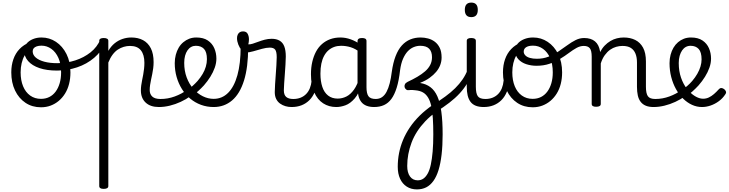

<svg xmlns="http://www.w3.org/2000/svg" viewBox="-20 -808 5617 1480"><path d="M296 19Q228 19 176.5 -15.5Q125 -50 96 -110.5Q67 -171 67 -250Q67 -305 83 -351Q99 -397 130.5 -430Q162 -463 208 -481.5Q254 -500 314 -500Q325 -500 328 -490.5Q331 -481 327 -472Q323 -463 313 -463Q281 -463 254 -453Q227 -443 206 -424.5Q185 -406 170 -380.5Q155 -355 147 -321.5Q139 -288 139 -250Q139 -189 158 -143Q177 -97 212.5 -71.5Q248 -46 296 -46Q332 -46 360.5 -60.5Q389 -75 409 -102Q429 -129 440 -166.5Q451 -204 451 -250Q451 -315 430.5 -361Q410 -407 375.5 -431.5Q341 -456 300 -456Q284 -456 276.5 -465.5Q269 -475 269 -487.5Q269 -500 276.5 -509.5Q284 -519 300 -519Q361 -519 411.5 -485.5Q462 -452 492.5 -391.5Q523 -331 523 -250Q523 -203 512.5 -161.5Q502 -120 481.5 -87Q461 -54 433 -30.5Q405 -7 370.5 6Q336 19 296 19Z M419 -264Q341 -264 284.5 -283Q228 -302 197 -337Q166 -372 166 -420Q166 -449 184.5 -471.5Q203 -494 233.5 -506.5Q264 -519 299 -519Q315 -519 323 -509.5Q331 -500 331 -487.5Q331 -475 323.5 -465.5Q316 -456 300 -456Q278 -456 262.5 -450.5Q247 -445 239.5 -435.5Q232 -426 232 -412Q232 -385 255.5 -364.5Q279 -344 321.5 -332.5Q364 -321 421 -321Q494 -321 560.5 -342.5Q627 -364 678 -404.5Q729 -445 754 -504Q757 -509 768 -507Q779 -505 788.5 -497.5Q798 -490 793 -479Q763 -411 706 -362.5Q649 -314 574.5 -289Q500 -264 419 -264Z M779 648Q762 648 753.5 642.5Q745 637 745 626V-493Q745 -504 753.5 -509.5Q762 -515 779 -515Q797 -515 806 -509.5Q815 -504 815 -493V-416Q836 -452 864 -474.5Q892 -497 925 -508Q958 -519 992 -519Q1044 -519 1082.5 -498.5Q1121 -478 1142.5 -436Q1164 -394 1164 -329Q1164 -305 1161 -282Q1158 -259 1153.5 -237Q1149 -215 1144.5 -194Q1140 -173 1137 -153Q1134 -133 1134 -114Q1134 -82 1154 -63.5Q1174 -45 1217 -45Q1229 -45 1234.5 -35.5Q1240 -26 1239 -14Q1238 -2 1229.5 7.5Q1221 17 1205 17Q1139 17 1102.5 -17.5Q1066 -52 1066 -111Q1066 -129 1068.5 -149Q1071 -169 1075.5 -190Q1080 -211 1084 -233.5Q1088 -256 1090.5 -278.5Q1093 -301 1093 -324Q1093 -386 1066 -420Q1039 -454 982 -454Q958 -454 934 -447Q910 -440 888 -425.5Q866 -411 847.5 -386Q829 -361 815 -326V626Q815 637 806 642.5Q797 648 779 648Z M1205 17Q1190 17 1184 7.5Q1178 -2 1180.5 -14Q1183 -26 1192.5 -35.5Q1202 -45 1218 -45Q1274 -45 1327 -64.5Q1380 -84 1420 -114Q1431 -121 1439.5 -117Q1448 -113 1452.5 -103Q1457 -93 1456.5 -82Q1456 -71 1447 -66Q1414 -42 1373 -23Q1332 -4 1289 6.5Q1246 17 1205 17Z M1424 -113Q1446 -129 1466 -147Q1486 -165 1503 -184Q1526 -211 1542 -238Q1558 -265 1566.5 -294Q1575 -323 1575 -352Q1575 -407 1552.5 -431Q1530 -455 1490 -455Q1477 -455 1471.5 -464.5Q1466 -474 1466.5 -487Q1467 -500 1474 -509.5Q1481 -519 1493 -519Q1548 -519 1582 -496Q1616 -473 1632 -436Q1648 -399 1648 -356Q1648 -322 1635.5 -286.5Q1623 -251 1601.5 -216.5Q1580 -182 1552 -150Q1531 -127 1507.5 -106Q1484 -85 1458 -66Z M1627 17Q1575 17 1529 0Q1483 -17 1446 -48Q1409 -79 1382.5 -121.5Q1356 -164 1341.5 -214.5Q1327 -265 1327 -321Q1327 -355 1335 -385.5Q1343 -416 1357.5 -440.5Q1372 -465 1393 -482.5Q1414 -500 1439 -509.5Q1464 -519 1493 -519Q1505 -519 1511 -509.5Q1517 -500 1516.5 -487Q1516 -474 1508.5 -464.5Q1501 -455 1489 -455Q1470 -455 1453.5 -446Q1437 -437 1425 -419.5Q1413 -402 1406.5 -378Q1400 -354 1400 -323Q1400 -262 1419 -211Q1438 -160 1470.5 -123Q1503 -86 1543.5 -66Q1584 -46 1627 -46Q1692 -46 1738.5 -92.5Q1785 -139 1810 -228.5Q1835 -318 1835 -447Q1835 -459 1843.5 -465Q1852 -471 1864 -470.5Q1876 -470 1884.5 -463.5Q1893 -457 1893 -444Q1893 -290 1861 -187.5Q1829 -85 1769 -34Q1709 17 1627 17Z M2227 17Q2203 17 2180.5 10.5Q2158 4 2139 -9.5Q2120 -23 2109 -45Q2098 -67 2098 -98Q2098 -125 2100.5 -159.5Q2103 -194 2105.5 -231.5Q2108 -269 2110.5 -304.5Q2113 -340 2113 -367Q2113 -410 2101 -425.5Q2089 -441 2060 -441Q2033 -441 1999 -431.5Q1965 -422 1932 -412.5Q1899 -403 1875 -403Q1858 -403 1842.5 -421Q1827 -439 1817 -464.5Q1807 -490 1807 -514Q1807 -529 1812.5 -541Q1818 -553 1828 -559.5Q1838 -566 1853 -566Q1879 -566 1889 -547.5Q1899 -529 1899 -504Q1899 -494 1897.5 -484Q1896 -474 1894 -466Q1908 -465 1927.5 -471Q1947 -477 1970.5 -486Q1994 -495 2020.5 -502Q2047 -509 2074 -509Q2111 -509 2135.5 -494.5Q2160 -480 2171.5 -450Q2183 -420 2183 -372Q2183 -345 2180.5 -309Q2178 -273 2175.5 -235.5Q2173 -198 2170.5 -165.5Q2168 -133 2168 -112Q2168 -76 2186.5 -60.5Q2205 -45 2240 -45Q2252 -45 2258.5 -35.5Q2265 -26 2264 -14Q2263 -2 2254 7.5Q2245 17 2227 17Z M2228 17Q2216 17 2210 7.5Q2204 -2 2205 -14Q2206 -26 2215 -35.5Q2224 -45 2241 -45Q2272 -45 2297 -55Q2322 -65 2340 -83.5Q2358 -102 2368.5 -128Q2379 -154 2382 -186Q2383 -199 2394 -203.5Q2405 -208 2415.5 -203.5Q2426 -199 2425 -186Q2422 -137 2406.5 -99.5Q2391 -62 2365 -36Q2339 -10 2304.5 3.5Q2270 17 2228 17Z M2572 17Q2515 17 2471 -11.5Q2427 -40 2402 -96.5Q2377 -153 2377 -236Q2377 -287 2387 -330.5Q2397 -374 2415.5 -409Q2434 -444 2462 -468.5Q2490 -493 2525.5 -506Q2561 -519 2604 -519Q2644 -519 2684 -504.5Q2724 -490 2758 -465V-403Q2719 -433 2683 -444Q2647 -455 2609 -455Q2580 -455 2555.5 -446Q2531 -437 2511.5 -420Q2492 -403 2478 -377Q2464 -351 2457 -317Q2450 -283 2450 -240Q2450 -182 2464.5 -138.5Q2479 -95 2509 -71.5Q2539 -48 2583 -48Q2618 -48 2650 -64Q2682 -80 2708.5 -117Q2735 -154 2752 -215L2770 -163Q2748 -88 2714 -49Q2680 -10 2643 3.5Q2606 17 2572 17ZM2864 17Q2831 17 2806 7.5Q2781 -2 2765.5 -21.5Q2750 -41 2743 -69.5Q2736 -98 2736 -136V-491Q2736 -503 2744.5 -509Q2753 -515 2771 -515Q2788 -515 2796.5 -509.5Q2805 -504 2805 -492V-136Q2805 -88 2820 -66.5Q2835 -45 2877 -45Q2885 -45 2889.5 -35.5Q2894 -26 2893 -14Q2892 -2 2885 7.5Q2878 17 2864 17Z M2863 17Q2854 17 2849.5 7.5Q2845 -2 2846.5 -14Q2848 -26 2855 -35.5Q2862 -45 2875 -45Q2904 -45 2924.5 -59Q2945 -73 2959.5 -100Q2974 -127 2984 -166Q2994 -205 3000 -254Q3010 -325 3029.5 -375.5Q3049 -426 3077.5 -457.5Q3106 -489 3142.5 -504Q3179 -519 3222 -519Q3231 -519 3235 -509Q3239 -499 3238.5 -486.5Q3238 -474 3233 -464.5Q3228 -455 3219 -455Q3193 -455 3168 -444.5Q3143 -434 3122.5 -412Q3102 -390 3086.5 -354.5Q3071 -319 3064 -267Q3055 -187 3038 -132.5Q3021 -78 2997 -45.5Q2973 -13 2940 2Q2907 17 2863 17Z M3194 652Q3149 652 3115.5 630.5Q3082 609 3064 570Q3046 531 3046 478Q3046 459 3057 450.5Q3068 442 3082.5 441Q3097 440 3108 447.5Q3119 455 3119 471Q3119 523 3140.5 552.5Q3162 582 3200 582Q3225 582 3244 568.5Q3263 555 3277.5 528.5Q3292 502 3301 460Q3310 418 3315 360.5Q3320 303 3320 228Q3320 158 3316.5 104Q3313 50 3304.5 10.5Q3296 -29 3280 -55.5Q3264 -82 3240.5 -95.5Q3217 -109 3183 -112Q3170 -114 3157 -114.5Q3144 -115 3132 -113Q3120 -111 3111 -118Q3102 -125 3099 -135.5Q3096 -146 3101 -157.5Q3106 -169 3122 -177Q3163 -196 3197 -216Q3231 -236 3256.5 -258Q3282 -280 3296 -307Q3310 -334 3310 -367Q3310 -410 3288 -432.5Q3266 -455 3220 -455Q3205 -455 3198 -464.5Q3191 -474 3191.5 -486.5Q3192 -499 3199.5 -509Q3207 -519 3222 -519Q3251 -519 3279.5 -511.5Q3308 -504 3331.5 -486.5Q3355 -469 3369.5 -439.5Q3384 -410 3384 -365Q3384 -335 3373.5 -307Q3363 -279 3342.5 -254.5Q3322 -230 3291.5 -208Q3261 -186 3220 -170V-168Q3265 -161 3298 -136Q3331 -111 3351.5 -65Q3372 -19 3382 53.5Q3392 126 3392 228Q3392 314 3384 383Q3376 452 3360.5 502.5Q3345 553 3321 586.5Q3297 620 3265.5 636Q3234 652 3194 652Z M3119 471Q3119 486 3108 495Q3097 504 3082.5 505.5Q3068 507 3057 500Q3046 493 3046 478Q3046 424 3056 372.5Q3066 321 3086.5 271.5Q3107 222 3139 174.5Q3171 127 3215.5 83Q3260 39 3319 -1Q3370 -33 3412.5 -64Q3455 -95 3488.5 -128Q3522 -161 3546 -196.5Q3570 -232 3584 -269Q3591 -286 3600.5 -287Q3610 -288 3617 -278.5Q3624 -269 3620 -256Q3607 -209 3582.5 -167.5Q3558 -126 3523.5 -88.5Q3489 -51 3444 -16.5Q3399 18 3344 53Q3295 88 3258.5 126.5Q3222 165 3195.5 206Q3169 247 3152.5 291Q3136 335 3127.5 380Q3119 425 3119 471Z M3709 17Q3673 17 3647.5 7Q3622 -3 3607 -23Q3592 -43 3585 -72Q3578 -101 3578 -139V-493Q3578 -504 3586.5 -509.5Q3595 -515 3612 -515Q3630 -515 3639 -509.5Q3648 -504 3648 -493V-139Q3648 -88 3663 -66.5Q3678 -45 3722 -45Q3733 -45 3739 -35.5Q3745 -26 3744 -14Q3743 -2 3734.5 7.5Q3726 17 3709 17ZM3613 -676Q3588 -676 3575.5 -690Q3563 -704 3563 -732Q3563 -760 3575.5 -774Q3588 -788 3613 -788Q3638 -788 3650.5 -774Q3663 -760 3663 -732Q3663 -704 3650.5 -690Q3638 -676 3613 -676Z M3708 17Q3696 17 3690 7.5Q3684 -2 3685 -14Q3686 -26 3695 -35.5Q3704 -45 3721 -45Q3752 -45 3777 -55Q3802 -65 3820 -83.5Q3838 -102 3848.5 -128Q3859 -154 3862 -186Q3863 -199 3874 -203.5Q3885 -208 3895.5 -203.5Q3906 -199 3905 -186Q3902 -137 3886.5 -99.5Q3871 -62 3845 -36Q3819 -10 3784.5 3.5Q3750 17 3708 17Z M4086 19Q4018 19 3966.5 -15.5Q3915 -50 3886 -110.5Q3857 -171 3857 -250Q3857 -305 3873 -351Q3889 -397 3920.5 -430Q3952 -463 3998 -481.5Q4044 -500 4104 -500Q4115 -500 4118 -490.5Q4121 -481 4117 -472Q4113 -463 4103 -463Q4071 -463 4044 -453Q4017 -443 3996 -424.5Q3975 -406 3960 -380.5Q3945 -355 3937 -321.5Q3929 -288 3929 -250Q3929 -189 3948 -143Q3967 -97 4002.5 -71.5Q4038 -46 4086 -46Q4122 -46 4150.5 -60.5Q4179 -75 4199 -102Q4219 -129 4230 -166.5Q4241 -204 4241 -250Q4241 -315 4220.5 -361Q4200 -407 4165.5 -431.5Q4131 -456 4090 -456Q4074 -456 4066.5 -465.5Q4059 -475 4059 -487.5Q4059 -500 4066.5 -509.5Q4074 -519 4090 -519Q4151 -519 4201.5 -485.5Q4252 -452 4282.5 -391.5Q4313 -331 4313 -250Q4313 -203 4302.5 -161.5Q4292 -120 4271.5 -87Q4251 -54 4223 -30.5Q4195 -7 4160.5 6Q4126 19 4086 19Z M4115 -301Q4075 -301 4037.5 -313Q4000 -325 3975.5 -351.5Q3951 -378 3951 -418Q3951 -448 3969.5 -470.5Q3988 -493 4019.5 -506Q4051 -519 4088 -519Q4104 -519 4112 -509.5Q4120 -500 4120 -487.5Q4120 -475 4112 -465.5Q4104 -456 4088 -456Q4054 -456 4035.5 -444Q4017 -432 4017 -410Q4017 -394 4029.5 -381Q4042 -368 4065 -361.5Q4088 -355 4118 -355Q4167 -355 4207.5 -371Q4248 -387 4284 -411Q4320 -435 4352.5 -459Q4385 -483 4417 -499Q4449 -515 4483 -515Q4499 -515 4506.5 -505.5Q4514 -496 4513 -484Q4512 -472 4503.5 -463Q4495 -454 4480 -454Q4452 -454 4424 -438.5Q4396 -423 4365.5 -400Q4335 -377 4298 -354.5Q4261 -332 4216 -316.5Q4171 -301 4115 -301Z M5018 17Q4983 17 4958.5 7Q4934 -3 4918.5 -23Q4903 -43 4896.5 -72Q4890 -101 4890 -139V-326Q4890 -366 4878.5 -394.5Q4867 -423 4843 -438.5Q4819 -454 4778 -454Q4754 -454 4729.5 -447Q4705 -440 4683 -424.5Q4661 -409 4642 -383Q4623 -357 4611 -319V-7Q4611 4 4602 9.5Q4593 15 4575 15Q4558 15 4549.5 9.5Q4541 4 4541 -7V-371Q4541 -418 4526.5 -436Q4512 -454 4480 -454Q4467 -454 4461 -463Q4455 -472 4455 -484Q4455 -496 4462 -505.5Q4469 -515 4482 -515Q4509 -515 4530 -508.5Q4551 -502 4566.5 -489Q4582 -476 4591.5 -457Q4601 -438 4605 -414L4607 -407Q4621 -436 4641.5 -457Q4662 -478 4685.5 -492Q4709 -506 4735 -512.5Q4761 -519 4788 -519Q4838 -519 4876.5 -500Q4915 -481 4937 -440.5Q4959 -400 4959 -334V-139Q4959 -88 4974 -66.5Q4989 -45 5031 -45Q5043 -45 5048.5 -35.5Q5054 -26 5053 -14Q5052 -2 5043.5 7.5Q5035 17 5018 17Z M5018 17Q5003 17 4997 7.5Q4991 -2 4993.5 -14Q4996 -26 5005.5 -35.5Q5015 -45 5031 -45Q5087 -45 5140 -64.5Q5193 -84 5233 -114Q5244 -121 5252.5 -117Q5261 -113 5265.5 -103Q5270 -93 5269.5 -82Q5269 -71 5260 -66Q5227 -42 5186 -23Q5145 -4 5102 6.5Q5059 17 5018 17Z M5234 -112Q5257 -128 5278 -146Q5299 -164 5316 -184Q5339 -211 5355 -239Q5371 -267 5379.5 -295Q5388 -323 5388 -350Q5388 -406 5365.5 -430.5Q5343 -455 5303 -455Q5283 -455 5266.5 -446Q5250 -437 5238 -419.5Q5226 -402 5219 -377.5Q5212 -353 5212 -322Q5212 -260 5229.5 -209.5Q5247 -159 5275.5 -123Q5304 -87 5337 -67Q5370 -47 5399 -47Q5424 -47 5444.5 -57Q5465 -67 5483.5 -83Q5502 -99 5519 -118Q5530 -130 5540.5 -129.5Q5551 -129 5562 -121Q5573 -112 5576 -102Q5579 -92 5571 -81Q5551 -50 5521 -28Q5491 -6 5457.5 5.5Q5424 17 5391 17Q5351 17 5314 0Q5277 -17 5245.5 -48Q5214 -79 5190.5 -121.5Q5167 -164 5154 -214.5Q5141 -265 5141 -321Q5141 -355 5149 -385.5Q5157 -416 5171.5 -440.5Q5186 -465 5206.5 -482.5Q5227 -500 5252 -509.5Q5277 -519 5306 -519Q5361 -519 5395 -496Q5429 -473 5445 -436Q5461 -399 5461 -356Q5461 -322 5448.5 -286.5Q5436 -251 5414.5 -216.5Q5393 -182 5365 -150Q5343 -126 5318.5 -104Q5294 -82 5266 -63Z"/></svg>

Font: Playwrite CL Light
Style: Regular
Weight: 300
Designer: Veronika Burian, José Scaglione
Foundry: TypeTogether
Version: Version 1.002